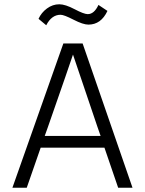

<svg xmlns="http://www.w3.org/2000/svg" viewBox="-20 -877 677 897"><path d="M440 -854C426.7 -825.3 410 -811 390 -811C378 -811 357.5 -818.7 328.5 -834C299.5 -849.3 275.7 -857 257 -857C236.3 -857 217.2 -850.5 199.5 -837.5C181.8 -824.5 168.7 -808.3 160 -789L196 -759C212.7 -791.7 235 -808 263 -808C273.7 -808 293.8 -800.3 323.5 -785C353.2 -769.7 376.3 -762 393 -762C432.3 -762 462 -783.3 482 -826ZM189 -242 204 -284C273.3 -482.7 312.3 -595.3 321 -622L435 -285L450 -242ZM532 0H599L366 -674H276L38 0H105L170 -187H468Z"/></svg>

Font: Hind Light
Style: Regular
Weight: 300
Designer: Manushi Parikh, Satya Rajpurohit
Foundry: Indian Type Foundry
Version: Version 1.201;PS 1.0;hotconv 1.0.78;makeotf.lib2.5.61930; tt